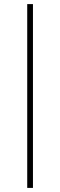

<svg xmlns="http://www.w3.org/2000/svg" viewBox="-20 -780 294 938"><path d="M113 -760H141V138H113Z"/></svg>

Font: IBM Plex Serif ExtraLight
Style: Regular
Weight: 200
Designer: Mike Abbink, Paul van der Laan, Pieter van Rosmalen
Foundry: Bold Monday
Version: Version 2.5